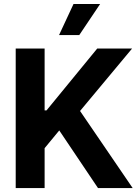

<svg xmlns="http://www.w3.org/2000/svg" viewBox="-20 -953 703 973"><path d="M59.6 -707H206.1V-393.6H215.8L472.7 -707H649.4L385.7 -390.6L652.3 0H476.6L280.3 -292L206.1 -202.1V0H59.6ZM352.5 -932.6H487.3L381.8 -775.4H279.3Z"/></svg>

Font: Pretendard JP
Style: Bold
Weight: 700
Designer: Base glyphs from Inter by Rasmus Andersson; Hangeul glyphs from Noto Sans CJK(Source Han Sans) by Jang Soo-young and Kan
Foundry: Kil Hyung-jin
Version: Version 1.309